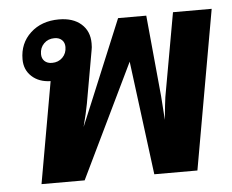

<svg xmlns="http://www.w3.org/2000/svg" viewBox="-46 -639 837 692"><g transform="rotate(-5 372.5 -293.0)"><path d="M743 -576 641 0H485L432 -412L233 0H77L142 -367Q100 -368 74 -392Q48 -416 48 -454Q48 -512 88 -549Q128 -586 191 -586Q242 -586 271.5 -560Q301 -534 301 -490Q301 -474 299 -466L265 -274Q259 -241 246 -192L282 -278L404 -572H506L534 -278L540 -192Q546 -255 549 -274L603 -576ZM206 -485Q206 -501 196 -510.5Q186 -520 169 -520Q146 -520 131 -505Q116 -490 116 -467Q116 -451 126 -441.5Q136 -432 153 -432Q176 -432 191 -447Q206 -462 206 -485Z"/></g></svg>

Font: Sarabun ExtraBold
Style: Italic
Weight: 800
Italic angle: -10°
Designer: Suppakit Chalermlarp | Katatrad Co.,Ltd.
Foundry: Cadson Demak Co.,Ltd.
Version: Version 1.000; ttfautohint (v1.6)